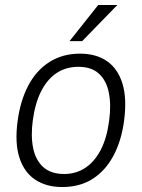

<svg xmlns="http://www.w3.org/2000/svg" viewBox="-20 -743 571 773"><path d="M230.5 10Q166 10 121.5 -19.8Q77 -49.5 58 -108.8Q39 -168 51 -256.5Q62 -338 94 -398.8Q126 -459.5 178.8 -493.2Q231.5 -527 302.5 -527Q367 -527 410.8 -496.8Q454.5 -466.5 473 -406.5Q491.5 -346.5 479.5 -256.5Q469 -177 437.2 -117Q405.5 -57 354 -23.5Q302.5 10 230.5 10ZM238.5 -42.5Q285.5 -42.5 323 -67Q360.5 -91.5 385.5 -139.5Q410.5 -187.5 419.5 -258Q428 -321 418.2 -369.8Q408.5 -418.5 378.5 -446.2Q348.5 -474 295.5 -474Q247 -474 209.2 -449.8Q171.5 -425.5 146.5 -377.2Q121.5 -329 112 -258Q103.5 -195 113.5 -146.5Q123.5 -98 154.2 -70.2Q185 -42.5 238.5 -42.5ZM260 -577.5 375.5 -723H452.5L311 -577.5Z"/></svg>

Font: Public Sans Thin ExtraLight
Style: Italic
Weight: 250
Italic angle: -8°
Version: Version 2.001